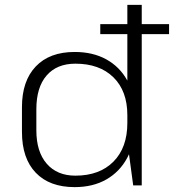

<svg xmlns="http://www.w3.org/2000/svg" viewBox="-20 -760 713 787"><path d="M286 7Q183 7 126.5 -52Q70 -111 70 -219V-321Q70 -428 126.5 -487.5Q183 -547 286 -547Q361 -547 416 -516.5Q471 -486 501.5 -430.5Q532 -375 532 -298V-247Q532 -170 501.5 -113Q471 -56 416 -24.5Q361 7 286 7ZM289 -40Q388 -40 445 -97.5Q502 -155 502 -256V-288Q502 -387 445 -443Q388 -499 289 -499Q213 -499 171 -450.5Q129 -402 129 -312V-226Q129 -138 171.5 -89Q214 -40 289 -40ZM502 -178V-740H561V0H526ZM673 -661V-620H391V-661Z"/></svg>

Font: Pathway Extreme 28pt ExtraLight
Style: Regular
Weight: 250
Designer: Eduardo Rodriguez Tunni
Foundry: Eduardo Rodriguez Tunni
Version: Version 1.001;gftools[0.9.26]